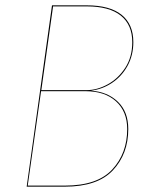

<svg xmlns="http://www.w3.org/2000/svg" viewBox="-20 -700 572 720"><path d="M461 -216Q461 -123 403.5 -61.5Q346 0 223 0H80L175 -680H305Q392 -680 436 -644.5Q480 -609 480 -542Q480 -493 458.5 -453.5Q437 -414 400.5 -389.5Q364 -365 321 -360Q383 -356 422 -318.5Q461 -281 461 -216ZM135 -362H305Q344 -362 383.5 -383.5Q423 -405 449.5 -445.5Q476 -486 476 -542Q476 -607 433 -641.5Q390 -676 306 -676H179ZM457 -216Q457 -282 415 -320Q373 -358 301 -358H134L84 -4H224Q345 -4 401 -64.5Q457 -125 457 -216Z"/></svg>

Font: Fira Sans Condensed Four
Style: Italic
Weight: 100
Width: 3
Italic angle: -8°
Designer: bBox Type GmbH & Carrois Corporate GbR & Edenspiekermann AG
Foundry: bBox Type GmbH & Carrois Corporate GbR & Edenspiekermann AG
Version: Version 4.301